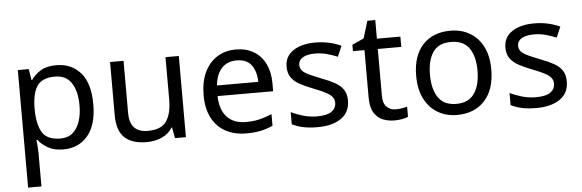

<svg xmlns="http://www.w3.org/2000/svg" viewBox="-54 -841 3829 1263"><g transform="rotate(-5 1860.5 -209.5)"><path d="M340 -546Q439 -546 499.5 -477Q560 -408 560 -269Q560 -132 499.5 -61Q439 10 339 10Q277 10 236.5 -13.5Q196 -37 173 -68H167Q169 -51 171 -25Q173 1 173 20V240H85V-536H157L169 -463H173Q197 -498 236 -522Q275 -546 340 -546ZM324 -472Q242 -472 208.5 -426Q175 -380 173 -286V-269Q173 -170 205.5 -116.5Q238 -63 326 -63Q375 -63 406.5 -90Q438 -117 453.5 -163.5Q469 -210 469 -270Q469 -362 433.5 -417Q398 -472 324 -472Z M1148 -536V0H1076L1063 -71H1059Q1033 -29 987 -9.5Q941 10 889 10Q792 10 743 -36.5Q694 -83 694 -185V-536H783V-191Q783 -63 902 -63Q991 -63 1025.5 -113Q1060 -163 1060 -257V-536Z M1525 -546Q1594 -546 1643.5 -516Q1693 -486 1719.5 -431.5Q1746 -377 1746 -304V-251H1379Q1381 -160 1425.5 -112.5Q1470 -65 1550 -65Q1601 -65 1640.5 -74.5Q1680 -84 1722 -102V-25Q1681 -7 1641 1.5Q1601 10 1546 10Q1470 10 1411.5 -21Q1353 -52 1320.5 -113.5Q1288 -175 1288 -264Q1288 -352 1317.5 -415Q1347 -478 1400.5 -512Q1454 -546 1525 -546ZM1524 -474Q1461 -474 1424.5 -433.5Q1388 -393 1381 -321H1654Q1653 -389 1622 -431.5Q1591 -474 1524 -474Z M2231 -148Q2231 -70 2173 -30Q2115 10 2017 10Q1961 10 1920.5 1Q1880 -8 1849 -24V-104Q1881 -88 1926.5 -74.5Q1972 -61 2019 -61Q2086 -61 2116 -82.5Q2146 -104 2146 -140Q2146 -160 2135 -176Q2124 -192 2095.5 -208Q2067 -224 2014 -244Q1962 -264 1925 -284Q1888 -304 1868 -332Q1848 -360 1848 -404Q1848 -472 1903.5 -509Q1959 -546 2049 -546Q2098 -546 2140.5 -536.5Q2183 -527 2220 -510L2190 -440Q2156 -454 2119 -464Q2082 -474 2043 -474Q1989 -474 1960.5 -456.5Q1932 -439 1932 -409Q1932 -387 1945 -371.5Q1958 -356 1988.5 -341.5Q2019 -327 2070 -307Q2121 -288 2157 -268Q2193 -248 2212 -219.5Q2231 -191 2231 -148Z M2540 -62Q2560 -62 2581 -65.5Q2602 -69 2615 -73V-6Q2601 1 2575 5.5Q2549 10 2525 10Q2483 10 2447.5 -4.5Q2412 -19 2390 -55Q2368 -91 2368 -156V-468H2292V-510L2369 -545L2404 -659H2456V-536H2611V-468H2456V-158Q2456 -109 2479.5 -85.5Q2503 -62 2540 -62Z M3188 -269Q3188 -136 3120.5 -63Q3053 10 2938 10Q2867 10 2811.5 -22.5Q2756 -55 2724 -117.5Q2692 -180 2692 -269Q2692 -402 2759 -474Q2826 -546 2941 -546Q3014 -546 3069.5 -513.5Q3125 -481 3156.5 -419.5Q3188 -358 3188 -269ZM2783 -269Q2783 -174 2820.5 -118.5Q2858 -63 2940 -63Q3021 -63 3059 -118.5Q3097 -174 3097 -269Q3097 -364 3059 -418Q3021 -472 2939 -472Q2857 -472 2820 -418Q2783 -364 2783 -269Z M3676 -148Q3676 -70 3618 -30Q3560 10 3462 10Q3406 10 3365.5 1Q3325 -8 3294 -24V-104Q3326 -88 3371.5 -74.5Q3417 -61 3464 -61Q3531 -61 3561 -82.5Q3591 -104 3591 -140Q3591 -160 3580 -176Q3569 -192 3540.5 -208Q3512 -224 3459 -244Q3407 -264 3370 -284Q3333 -304 3313 -332Q3293 -360 3293 -404Q3293 -472 3348.5 -509Q3404 -546 3494 -546Q3543 -546 3585.5 -536.5Q3628 -527 3665 -510L3635 -440Q3601 -454 3564 -464Q3527 -474 3488 -474Q3434 -474 3405.5 -456.5Q3377 -439 3377 -409Q3377 -387 3390 -371.5Q3403 -356 3433.5 -341.5Q3464 -327 3515 -307Q3566 -288 3602 -268Q3638 -248 3657 -219.5Q3676 -191 3676 -148Z"/></g></svg>

Font: Noto Sans Imperial Aramaic
Style: Regular
Weight: 400
Designer: Monotype Design Team
Foundry: Monotype Imaging Inc.
Version: Version 2.001; ttfautohint (v1.8.4.7-5d5b)